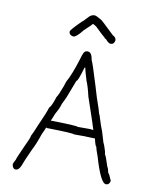

<svg xmlns="http://www.w3.org/2000/svg" viewBox="-92 -929 770 981"><g transform="rotate(10 293.0 -438.0)"><path d="M314 -673.8H315.9Q337.4 -673.8 343.3 -632.8Q348.6 -627 386.2 -503.9Q399.9 -454.1 421.4 -394.5Q428.7 -365.2 431.2 -365.2Q450.7 -301.8 458.5 -285.2Q458.5 -284.2 472.2 -240.2Q472.2 -235.4 481.9 -214.8Q493.7 -183.1 493.7 -169.9Q498 -169.9 517.1 -109.4Q521.5 -106 526.9 -80.1Q531.7 -79.1 546.4 -43Q543 -21.5 524.9 -21.5Q497.1 -21.5 458.5 -154.3Q444.8 -190.4 442.9 -203.1Q438 -203.1 429.2 -242.2Q387.2 -244.1 366.7 -244.1H319.8Q319.8 -249.5 179.2 -252Q175.3 -253.9 173.3 -253.9Q173.3 -248.5 157.7 -216.8Q140.1 -163.6 122.6 -130.9Q91.3 -62.5 83.5 -39.1Q72.8 -15.6 58.1 -15.6Q42.5 -15.6 38.6 -37.1V-39.1Q38.6 -44.9 50.3 -66.4Q50.3 -72.3 81.5 -140.6Q105 -189.5 105 -199.2Q109.9 -206.5 134.3 -265.6Q162.1 -325.7 171.4 -357.4Q182.6 -364.7 198.7 -416Q209.5 -432.1 220.2 -462.9Q223.6 -468.8 233.9 -502Q257.8 -543.5 284.7 -630.9Q295.4 -671.9 306.2 -671.9Q309.6 -673.8 314 -673.8ZM314 -589.8Q293 -515.6 284.7 -515.6L253.4 -433.6Q253.4 -430.2 231.9 -386.7Q226.6 -365.2 206.5 -330.1Q194.8 -298.8 190.9 -293Q331.5 -290.5 331.5 -285.2H394L413.6 -283.2Q413.6 -287.1 358.9 -447.3Q347.2 -498.5 335.4 -525.4Q317.9 -583 317.9 -589.8ZM316.4 -861.3H320.3Q326.2 -861.3 353.5 -845.7Q356.9 -845.7 427.7 -777.3Q445.3 -769 445.3 -753.9Q441.9 -732.4 423.8 -732.4Q412.6 -732.4 396.5 -752Q391.1 -752 384.8 -761.7Q382.3 -761.7 335.9 -806.6Q322.8 -816.4 316.4 -816.4Q316.4 -813 277.3 -777.3Q245.1 -736.3 230.5 -736.3H228.5Q207 -739.7 207 -757.8Q207 -766.6 261.7 -820.3Q264.6 -820.3 291 -849.6Q303.7 -861.3 316.4 -861.3Z"/></g></svg>

Font: CEF Fonts CJK
Style: Regular
Weight: 400
Designer: PartyBoss (派对大魔王)
Version: Release 2.25